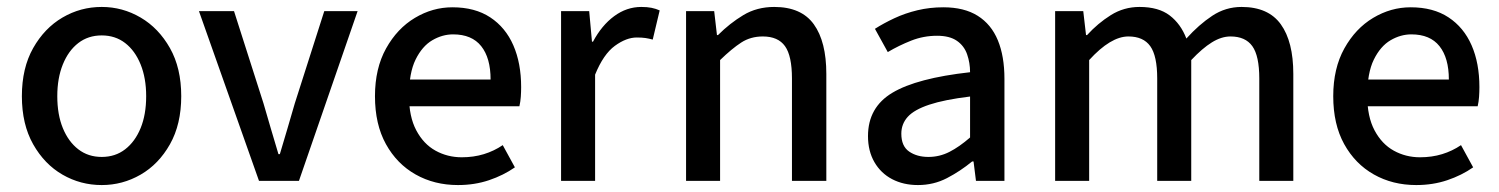

<svg xmlns="http://www.w3.org/2000/svg" viewBox="-20 -521 4318 553"><path d="M273 12Q212 12 160 -18Q108 -48 75.5 -105.5Q43 -163 43 -244Q43 -325 75.5 -382.5Q108 -440 160 -470.5Q212 -501 273 -501Q333 -501 385 -470.5Q437 -440 469.5 -382.5Q502 -325 502 -244Q502 -163 469.5 -105.5Q437 -48 385 -18Q333 12 273 12ZM273 -69Q312 -69 340.5 -91Q369 -113 385 -152Q401 -191 401 -244Q401 -296 385 -335.5Q369 -375 340.5 -397Q312 -419 273 -419Q234 -419 205.5 -397Q177 -375 161 -335.5Q145 -296 145 -244Q145 -191 161 -152Q177 -113 205.5 -91Q234 -69 273 -69Z M726 0 553 -489H654L739 -223Q749 -188 760 -151Q771 -114 782 -77H786Q797 -114 808 -151Q819 -188 829 -223L914 -489H1010L841 0Z M1299 12Q1231 12 1177 -18.5Q1123 -49 1091.5 -106Q1060 -163 1060 -244Q1060 -324 1092 -381.5Q1124 -439 1175 -469.5Q1226 -500 1283 -500Q1348 -500 1392 -471Q1436 -442 1458.5 -390.5Q1481 -339 1481 -270Q1481 -256 1480 -242Q1479 -228 1476 -215H1132V-292H1393Q1393 -354 1366 -388Q1339 -422 1285 -422Q1254 -422 1225 -405Q1196 -388 1177 -349.5Q1158 -311 1158 -245Q1158 -185 1179 -145.5Q1200 -106 1234.5 -87Q1269 -68 1310 -68Q1344 -68 1373.5 -77Q1403 -86 1428 -103L1463 -39Q1430 -16 1388.5 -2Q1347 12 1299 12Z M1596 0V-489H1677L1685 -401H1688Q1713 -448 1749 -474.5Q1785 -501 1827 -501Q1844 -501 1856.5 -498.5Q1869 -496 1880 -491L1860 -407Q1849 -410 1839 -411.5Q1829 -413 1814 -413Q1784 -413 1751 -389Q1718 -365 1694 -306V0Z M1956 0V-489H2037L2045 -420H2048Q2082 -454 2121 -477.5Q2160 -501 2210 -501Q2288 -501 2324 -451Q2360 -401 2360 -308V0H2261V-295Q2261 -360 2241 -388Q2221 -416 2177 -416Q2142 -416 2115 -398.5Q2088 -381 2054 -348V0Z M2624 12Q2582 12 2549.5 -5Q2517 -22 2498.5 -54Q2480 -86 2480 -129Q2480 -212 2550.5 -254Q2621 -296 2774 -313Q2774 -340 2765.5 -364.5Q2757 -389 2736 -403.5Q2715 -418 2679 -418Q2640 -418 2604.5 -404Q2569 -390 2537 -371L2500 -438Q2525 -454 2556 -468.5Q2587 -483 2622.5 -491.5Q2658 -500 2697 -500Q2757 -500 2796 -475.5Q2835 -451 2854 -405Q2873 -359 2873 -294V0H2791L2784 -56H2780Q2746 -28 2707.5 -8Q2669 12 2624 12ZM2654 -69Q2686 -69 2714.5 -83.5Q2743 -98 2774 -125V-243Q2700 -234 2656.5 -219.5Q2613 -205 2594.5 -184.5Q2576 -164 2576 -136Q2576 -100 2598.5 -84.5Q2621 -69 2654 -69Z M3019 0V-489H3100L3108 -420H3111Q3142 -454 3179.5 -477.5Q3217 -501 3262 -501Q3317 -501 3349 -476.5Q3381 -452 3397 -410Q3433 -450 3471.5 -475.5Q3510 -501 3556 -501Q3633 -501 3669 -451Q3705 -401 3705 -308V0H3607V-295Q3607 -360 3587 -388Q3567 -416 3524 -416Q3498 -416 3470.5 -399Q3443 -382 3411 -348V0H3313V-295Q3313 -360 3293 -388Q3273 -416 3230 -416Q3179 -416 3117 -348V0Z M4059 12Q3991 12 3937 -18.5Q3883 -49 3851.5 -106Q3820 -163 3820 -244Q3820 -324 3852 -381.5Q3884 -439 3935 -469.5Q3986 -500 4043 -500Q4108 -500 4152 -471Q4196 -442 4218.5 -390.5Q4241 -339 4241 -270Q4241 -256 4240 -242Q4239 -228 4236 -215H3892V-292H4153Q4153 -354 4126 -388Q4099 -422 4045 -422Q4014 -422 3985 -405Q3956 -388 3937 -349.5Q3918 -311 3918 -245Q3918 -185 3939 -145.5Q3960 -106 3994.5 -87Q4029 -68 4070 -68Q4104 -68 4133.5 -77Q4163 -86 4188 -103L4223 -39Q4190 -16 4148.5 -2Q4107 12 4059 12Z"/></svg>

Font: UmiuVSE Medium
Style: Regular
Weight: 500
Designer: Paul D. Hunt
Foundry: Adobe
Version: Version 3.046;September 5, 2023;FontCreator 14.0.0.2901 64-b